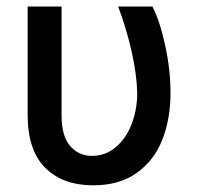

<svg xmlns="http://www.w3.org/2000/svg" viewBox="-20 -550 599 580"><path d="M166 -530.3V-202.1Q166 -138.2 192.1 -108.6Q218.3 -79.1 257.8 -79.1Q297.9 -79.1 328.9 -104.7Q359.9 -130.4 377.2 -174.1Q394.5 -217.8 394.5 -269.5Q393.1 -327.1 377 -397.2Q360.8 -467.3 336.9 -530.3H440.4Q463.4 -485.4 479.2 -411.9Q495.1 -338.4 495.1 -269.5Q495.1 -191.4 470.5 -128.4Q445.8 -65.4 393.3 -27.8Q340.8 9.8 261.7 9.8Q169.4 9.8 116.5 -43.2Q63.5 -96.2 63.5 -203.1V-530.3Z"/></svg>

Font: Pretendard Medium
Style: Regular
Weight: 500
Designer: Base glyphs from Inter by Rasmus Andersson; Hangeul glyphs from Noto Sans CJK(Source Han Sans) by Jang Soo-young and Kan
Foundry: Kil Hyung-jin
Version: Version 1.309